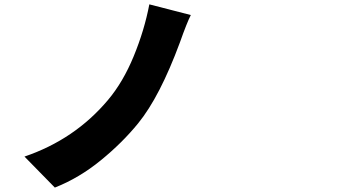

<svg xmlns="http://www.w3.org/2000/svg" viewBox="-20 -808 1540 877"><path d="M851.6 -739.3Q834 -705.1 801.8 -614.3Q710 -366.2 611.3 -245.1Q539.1 -156.2 440.4 -75.7Q341.8 4.9 230.5 48.8L91.8 -92.8Q321.3 -170.9 472.7 -350.6Q542 -432.6 590.8 -551.3Q639.6 -669.9 662.1 -788.1Z"/></svg>

Font: Bpmf Zihi Sans Heavy
Style: Heavy
Weight: 900
Foundry: But Ko
Version: Version 1.320